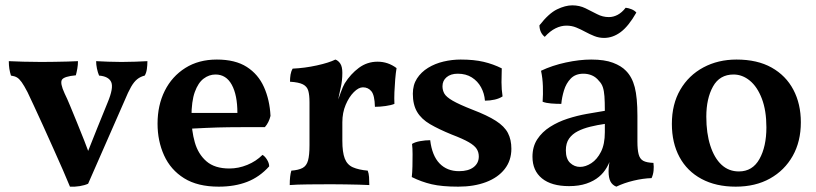

<svg xmlns="http://www.w3.org/2000/svg" viewBox="-20 -690 3055 719"><path d="M242 9Q232 -16 215.5 -53.5Q199 -91 179.5 -134.5Q160 -178 141 -220Q122 -262 106.5 -295Q91 -328 83 -345Q70 -370 61 -382.5Q52 -395 43.5 -400Q35 -405 21 -407Q17 -420 15 -432.5Q13 -445 13 -461Q35 -460 67 -459Q99 -458 135 -458Q159 -458 184.5 -458.5Q210 -459 233 -459.5Q256 -460 272 -461Q272 -447 269.5 -433Q267 -419 264 -408Q220 -404 212 -391.5Q204 -379 222 -340Q231 -322 242.5 -294Q254 -266 268 -232Q282 -198 295.5 -163.5Q309 -129 320 -97H299Q324 -160 344 -210Q364 -260 383 -306Q406 -361 396.5 -382.5Q387 -404 351 -407Q346 -419 343 -433.5Q340 -448 340 -461Q360 -460 385 -459Q410 -458 435 -458Q461 -458 487 -459Q513 -460 532 -461Q532 -446 530 -431.5Q528 -417 522 -407Q506 -403 494 -393.5Q482 -384 471 -365Q460 -346 446 -312L310 -2Q297 4 278.5 7Q260 10 242 9Z M799 9Q720 9 669.5 -22.5Q619 -54 594.5 -108Q570 -162 570 -227Q570 -296 597 -350Q624 -404 674 -435.5Q724 -467 792 -467Q861 -467 904 -439.5Q947 -412 968.5 -364Q990 -316 993 -256Q987 -231 972 -214Q950 -214 914.5 -214Q879 -214 837 -213.5Q795 -213 751.5 -211Q708 -209 669 -207V-267H869Q869 -334 848 -372.5Q827 -411 787 -411Q763 -411 742.5 -395.5Q722 -380 709.5 -345.5Q697 -311 697 -252Q697 -201 709.5 -157Q722 -113 753 -86Q784 -59 839 -59Q873 -59 906 -72.5Q939 -86 963 -110Q972 -105 980 -92Q988 -79 988 -67Q952 -27 905.5 -9Q859 9 799 9Z M1262 -163Q1262 -120 1271 -96.5Q1280 -73 1301.5 -63.5Q1323 -54 1357 -51Q1361 -41 1362 -27Q1363 -13 1363 3Q1347 2 1323.5 1.5Q1300 1 1273.5 0.5Q1247 0 1220 0Q1179 0 1134.5 0.5Q1090 1 1065 3Q1065 -15 1066.5 -28Q1068 -41 1071 -51Q1098 -53 1113 -61Q1128 -69 1133.5 -89Q1139 -109 1139 -146V-227H1262ZM1262 -294V-211H1139V-321L1262 -417Q1262 -388 1256 -362Q1250 -336 1244 -304ZM1240 -299Q1249 -324 1256.5 -345Q1264 -366 1271 -378Q1293 -413 1324 -436Q1355 -459 1394 -459Q1433 -459 1465 -435Q1462 -417 1460 -393Q1458 -369 1457 -345Q1456 -321 1457 -301Q1445 -296 1424 -293Q1403 -290 1384 -290Q1383 -333 1371 -348Q1359 -363 1339 -363Q1323 -363 1305 -345Q1287 -327 1274.5 -297.5Q1262 -268 1262 -232ZM1139 -211V-307Q1139 -334 1134.5 -350Q1130 -366 1114.5 -374Q1099 -382 1066 -384Q1066 -398 1068 -410.5Q1070 -423 1076 -433Q1121 -435 1166.5 -445Q1212 -455 1236 -467Q1247 -463 1254.5 -451.5Q1262 -440 1262 -417Z M1859 -434Q1858 -409 1858 -382Q1858 -355 1862 -329Q1850 -321 1832.5 -317Q1815 -313 1796 -313Q1794 -340 1781.5 -363Q1769 -386 1747 -400Q1725 -414 1694 -414Q1668 -414 1652.5 -401Q1637 -388 1637 -367Q1637 -352 1644 -339.5Q1651 -327 1675 -313Q1699 -299 1750 -279Q1805 -258 1837 -237.5Q1869 -217 1882 -192Q1895 -167 1895 -133Q1895 -89 1870 -57Q1845 -25 1800 -8Q1755 9 1696 9Q1635 9 1596.5 0Q1558 -9 1522 -27Q1524 -44 1524.5 -67Q1525 -90 1525 -112.5Q1525 -135 1523 -151Q1534 -158 1553.5 -161.5Q1573 -165 1591 -165Q1598 -107 1626 -78Q1654 -49 1699 -49Q1734 -49 1753.5 -64Q1773 -79 1773 -104Q1773 -120 1765 -132.5Q1757 -145 1735.5 -157.5Q1714 -170 1672 -186Q1623 -206 1590.5 -225Q1558 -244 1542 -271Q1526 -298 1526 -339Q1526 -372 1541.5 -396Q1557 -420 1583 -436Q1609 -452 1641 -459.5Q1673 -467 1705 -467Q1755 -467 1791 -458.5Q1827 -450 1859 -434Z M2288 9Q2273 3 2266 -10.5Q2259 -24 2259 -49Q2259 -60 2261 -75Q2263 -90 2267 -103L2270 -105Q2264 -83 2252 -62.5Q2240 -42 2223 -28Q2204 -12 2176 -2.5Q2148 7 2111 7Q2045 7 2009.5 -22Q1974 -51 1974 -103Q1974 -141 1992 -168.5Q2010 -196 2040 -215Q2070 -234 2105.5 -245.5Q2141 -257 2177.5 -263.5Q2214 -270 2245 -275Q2245 -309 2243.5 -329.5Q2242 -350 2237.5 -363.5Q2233 -377 2223 -387Q2212 -401 2197 -407.5Q2182 -414 2165 -414Q2135 -414 2117.5 -396Q2100 -378 2092 -351.5Q2084 -325 2082 -301Q2063 -301 2044 -302.5Q2025 -304 2012 -309Q2014 -336 2013 -367Q2012 -398 2006 -425Q2048 -445 2099 -456Q2150 -467 2194 -467Q2244 -467 2275.5 -455Q2307 -443 2324 -425Q2347 -402 2357 -363.5Q2367 -325 2367 -256V-160Q2367 -130 2371.5 -112.5Q2376 -95 2388.5 -88Q2401 -81 2427 -80Q2429 -66 2427.5 -51Q2426 -36 2420 -23Q2388 -22 2352.5 -13.5Q2317 -5 2288 9ZM2152 -65Q2173 -65 2194.5 -79Q2216 -93 2230.5 -121.5Q2245 -150 2245 -195V-226Q2217 -222 2190.5 -215.5Q2164 -209 2143.5 -198.5Q2123 -188 2111 -171Q2099 -154 2099 -127Q2099 -95 2115 -80Q2131 -65 2152 -65ZM2242 -548Q2223 -548 2205.5 -555Q2188 -562 2171.5 -571Q2155 -580 2138 -587Q2121 -594 2101 -594Q2081 -594 2060.5 -584Q2040 -574 2020 -552Q2001 -567 2000 -595Q2035 -640 2066 -655Q2097 -670 2123 -670Q2150 -670 2172.5 -659Q2195 -648 2216 -637Q2237 -626 2260 -626Q2277 -626 2293 -634.5Q2309 -643 2323 -661Q2333 -660 2344.5 -655.5Q2356 -651 2363 -643Q2334 -592 2304.5 -570Q2275 -548 2242 -548Z M2735 9Q2661 9 2607 -20Q2553 -49 2524.5 -102Q2496 -155 2496 -226Q2496 -300 2527.5 -354Q2559 -408 2614 -437.5Q2669 -467 2738 -467Q2816 -467 2869.5 -437Q2923 -407 2951 -354Q2979 -301 2979 -232Q2979 -160 2948.5 -106Q2918 -52 2863.5 -21.5Q2809 9 2735 9ZM2747 -48Q2798 -48 2824 -94.5Q2850 -141 2850 -213Q2850 -276 2833 -320.5Q2816 -365 2788 -388Q2760 -411 2727 -411Q2675 -411 2650 -366Q2625 -321 2625 -253Q2625 -191 2640 -144.5Q2655 -98 2682 -73Q2709 -48 2747 -48Z"/></svg>

Font: Vollkorn SemiBold
Style: Regular
Weight: 600
Designer: Friedrich Althausen
Foundry: Friedrich Althausen
Version: Version 5.000